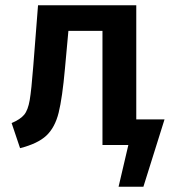

<svg xmlns="http://www.w3.org/2000/svg" viewBox="-20 -549 643 727"><path d="M603 -97 523 158H429L466 0H368V-432H239L226 -290Q216 -178 202 -122Q188 -66 155.5 -35.5Q123 -5 56 12L24 -83Q57 -97 71.5 -114.5Q86 -132 92.5 -170Q99 -208 106 -299L124 -529H496V-97Z"/></svg>

Font: Fira Sans Medium
Style: Regular
Weight: 500
Designer: bBox Type GmbH & Carrois Corporate GbR & Edenspiekermann AG
Foundry: bBox Type GmbH & Carrois Corporate GbR & Edenspiekermann AG
Version: Version 4.301